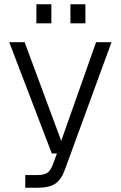

<svg xmlns="http://www.w3.org/2000/svg" viewBox="-20 -727 564 897"><path d="M98 150V91H152Q185 91 200.5 80.5Q216 70 226 44L246 -10H222L23 -530H95L266 -69L429 -530H501L283 66Q267 111 239 130.5Q211 150 157 150ZM150 -618V-707H220V-618ZM309 -618V-707H379V-618Z"/></svg>

Font: Geist Light
Style: Regular
Weight: 400
Designer: Basement.studio, Andrés Briganti, Mateo Zaragoza
Foundry: Basement.studio, Vercel, Andrés Briganti, Guido Ferreyra, Mateo Zaragoza
Version: Version 1.401